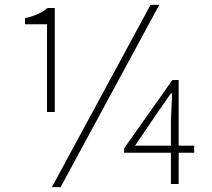

<svg xmlns="http://www.w3.org/2000/svg" viewBox="-20 -759 876 792"><path d="M206 -297V-726H176C152 -706 123 -693 83 -684V-659H174V-297ZM601 -739 194 13H230L637 -739ZM537 -158 621 -282 685 -374H690L685 -261V-158ZM781 -158H717V-429H691L492 -147V-129H685V0H717V-129H781Z"/></svg>

Font: Noto Sans CJK JP Thin
Style: Regular
Weight: 250
Designer: Ryoko NISHIZUKA (kana & ideographs); Paul D. Hunt (Latin, Greek & Cyrillic); Wenlong ZHANG (bopomofo); Sandoll Communica
Foundry: Adobe Systems Incorporated
Version: Version 1.004;PS 1.004;hotconv 1.0.82;makeotf.lib2.5.63406